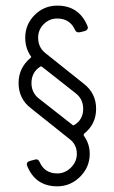

<svg xmlns="http://www.w3.org/2000/svg" viewBox="-20 -656 403 676"><path d="M68.8 -523.4Q68.8 -569.8 101.8 -603Q134.8 -636.2 181.6 -636.2Q257.8 -636.2 287.6 -565.4Q293.5 -551.3 277.8 -546.4L261.2 -542.5Q248.5 -540 244.1 -550.8Q226.1 -590.8 181.6 -590.8Q153.8 -590.8 134 -571Q114.3 -551.3 114.3 -523.4Q114.3 -489.3 139.6 -469.2L274.9 -361.3Q318.4 -327.6 318.4 -272.9Q318.4 -218.8 275.9 -185.1Q274.9 -184.1 274.9 -181.6V-178.7Q295.9 -149.9 295.9 -114.3Q295.9 -67.4 262 -33.7Q228 0 181.6 0Q105.5 0 76.2 -70.8Q69.8 -85.4 86.9 -89.8L103.5 -94.2Q114.3 -97.7 119.6 -85.4Q137.2 -45.4 181.6 -45.4Q209 -45.4 229.7 -65.9Q250.5 -86.4 250.5 -114.3Q250.5 -147.5 224.1 -167L88.9 -274.9Q45.4 -308.1 45.4 -363.8Q45.4 -417 87.9 -452.6L89.8 -454.6Q89.8 -456.5 88.9 -457.5Q68.8 -485.8 68.8 -523.4ZM241.2 -215.8Q272.9 -234.4 272.9 -272.9Q272.9 -306.2 247.6 -326.7L127.9 -420.9Q125 -422.4 123.5 -422.4L122.6 -421.9Q90.8 -401.9 90.8 -363.8Q90.8 -330.1 116.2 -309.6L235.8 -215.8L238.8 -214.4Q239.7 -214.4 241.2 -215.8Z"/></svg>

Font: GOSTRUS
Style: type A
Weight: 200
Designer: Юрий и Татьяна Кривогуз
Version: Version 01.0